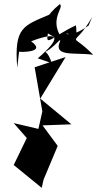

<svg xmlns="http://www.w3.org/2000/svg" viewBox="-20 -865 469 925"><path d="M190 0 258 -162 185 -261 324 -266 174 -390 296 -590 147 -541 184 -328 165 -244 46 -272 109 -200 46 -70 181 40ZM300 -691C316 -622 358 -642 346 -743C230 -689 197 -635 211 -704L314 -643C189 -753 296 -830 268 -845C128 -732 213 -651 224 -797C94 -741 47 -737 63 -539L72 -616C74 -614 208 -610 130 -666C276 -722 271 -677 162 -584L229 -561C197 -665 165 -561 278 -683C220 -584 339 -615 429 -601C308 -724 330 -619 424 -783L407 -742C288 -657 277 -735 331 -686Z"/></svg>

Font: Asimov Silicon
Style: Regular
Weight: 400
Designer: Google
Version: Version 2.000980; 2014